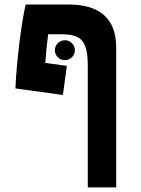

<svg xmlns="http://www.w3.org/2000/svg" viewBox="-20 -606 626 851"><path d="M369.1 224.6H495.1V-395C495.1 -521 424.8 -585.9 284.7 -585.9H94.2C76.7 -520.5 53.2 -334 48.3 -213.9L258.8 -185.1L276.4 -314L180.7 -327.1C184.1 -370.6 188 -413.6 193.4 -454.1H251C340.3 -454.1 369.1 -426.3 369.1 -311.5ZM267.6 -339.4C292 -339.4 312 -358.9 312 -383.3C312 -407.7 292 -427.7 267.6 -427.7C243.2 -427.7 223.1 -407.7 223.1 -383.3C223.1 -358.9 243.2 -339.4 267.6 -339.4Z"/></svg>

Font: Cascadia Mono NF
Style: Bold
Weight: 700
Monospace: yes
Designer: Aaron Bell
Foundry: Saja Typeworks
Version: Version 2404.023